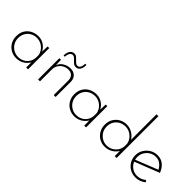

<svg xmlns="http://www.w3.org/2000/svg" viewBox="87 -1603 2457 2457"><g transform="rotate(45 1316.0 -374.5)"><path d="M250 7Q195 7 150 -18.5Q105 -44 78.5 -89.5Q52 -135 52 -193Q52 -257 79.5 -302Q107 -347 153.5 -371Q200 -395 258 -395Q314 -395 361.5 -362.5Q409 -330 429 -280L425 -267L430 -385H459V0H426V-125L433 -109Q424 -86 406.5 -65Q389 -44 365 -27.5Q341 -11 312 -2Q283 7 250 7ZM256 -22Q303 -22 340.5 -42Q378 -62 401 -98Q424 -134 426 -179V-228Q418 -267 393.5 -298Q369 -329 333.5 -347.5Q298 -366 256 -366Q209 -366 170.5 -344.5Q132 -323 109 -284.5Q86 -246 86 -194Q86 -146 109 -107Q132 -68 171 -45Q210 -22 256 -22Z M671 -385 675 -262 671 -281Q687 -334 734 -364Q781 -394 839 -394Q893 -394 925.5 -362Q958 -330 959 -279V0H925V-272Q924 -310 900 -336.5Q876 -363 830 -364Q790 -364 754.5 -345.5Q719 -327 697.5 -293Q676 -259 676 -214V0H642V-385ZM874 -452Q845 -452 827 -466.5Q809 -481 794 -498Q781 -512 767 -524Q753 -536 734 -536Q722 -536 710 -528Q698 -520 689 -501Q680 -482 678 -447L655 -448Q655 -487 666.5 -513Q678 -539 696 -551.5Q714 -564 735 -564Q762 -564 779.5 -549.5Q797 -535 812 -518Q825 -503 839.5 -491Q854 -479 874 -479Q894 -479 909 -498Q924 -517 926 -569L949 -568Q949 -529 939 -503Q929 -477 912 -464.5Q895 -452 874 -452Z M1301 7Q1246 7 1201 -18.5Q1156 -44 1129.5 -89.5Q1103 -135 1103 -193Q1103 -257 1130.5 -302Q1158 -347 1204.5 -371Q1251 -395 1309 -395Q1365 -395 1412.5 -362.5Q1460 -330 1480 -280L1476 -267L1481 -385H1510V0H1477V-125L1484 -109Q1475 -86 1457.5 -65Q1440 -44 1416 -27.5Q1392 -11 1363 -2Q1334 7 1301 7ZM1307 -22Q1354 -22 1391.5 -42Q1429 -62 1452 -98Q1475 -134 1477 -179V-228Q1469 -267 1444.5 -298Q1420 -329 1384.5 -347.5Q1349 -366 1307 -366Q1260 -366 1221.5 -344.5Q1183 -323 1160 -284.5Q1137 -246 1137 -194Q1137 -146 1160 -107Q1183 -68 1222 -45Q1261 -22 1307 -22Z M1851 7Q1796 7 1751.5 -19Q1707 -45 1680.5 -91Q1654 -137 1654 -194Q1654 -255 1681 -300Q1708 -345 1753.5 -370Q1799 -395 1854 -395Q1912 -395 1962.5 -362.5Q2013 -330 2036 -280L2029 -263V-756H2063V0H2029V-125L2036 -106Q2012 -56 1962 -24.5Q1912 7 1851 7ZM1858 -22Q1905 -22 1943 -43.5Q1981 -65 2004 -101Q2027 -137 2029 -182V-224Q2022 -264 1997 -296.5Q1972 -329 1936.5 -347.5Q1901 -366 1858 -366Q1811 -366 1772.5 -344.5Q1734 -323 1711 -284.5Q1688 -246 1688 -195Q1688 -147 1711 -108Q1734 -69 1773 -45.5Q1812 -22 1858 -22Z M2410 7Q2352 7 2306 -19.5Q2260 -46 2233.5 -91.5Q2207 -137 2207 -194Q2207 -249 2234.5 -295Q2262 -341 2308 -368.5Q2354 -396 2411 -396Q2477 -396 2522.5 -357Q2568 -318 2590 -257L2247 -122L2237 -148L2559 -276L2552 -264Q2533 -306 2496.5 -336Q2460 -366 2409 -366Q2362 -366 2324 -343Q2286 -320 2263.5 -281.5Q2241 -243 2241 -195Q2241 -150 2262 -110.5Q2283 -71 2321.5 -46.5Q2360 -22 2411 -22Q2444 -22 2474.5 -34.5Q2505 -47 2529 -68L2547 -43Q2520 -21 2484.5 -7Q2449 7 2410 7Z"/></g></svg>

Font: Josefin Sans ExtraLight
Style: Regular
Weight: 250
Designer: Santiago Orozco
Foundry: Typemade
Version: Version 2.000